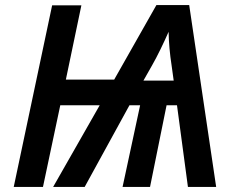

<svg xmlns="http://www.w3.org/2000/svg" viewBox="-20 -735 925 755"><path d="M34 0H149L217 -321H372L189 0H313L489 -321H531L462 0H570L635 -321H676L719 0H830L724 -715H595L429 -422H239L300 -714H185ZM544 -418 578 -478Q594 -506 611.5 -542Q629 -578 643 -610Q644 -547 655 -476L663 -418Z"/></svg>

Font: Noto Sans UI Medium
Style: Italic
Weight: 500
Italic angle: -12°
Designer: Monotype Design Team
Foundry: Monotype Imaging Inc.
Version: Version 1.901